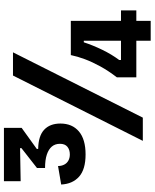

<svg xmlns="http://www.w3.org/2000/svg" viewBox="75 -821 786 976"><g transform="rotate(-90 468.0 -333.0)"><path d="M171 -291Q95 -291 58 -324Q21 -357 18 -415L112 -431Q112 -414 119 -400Q126 -386 139.5 -378.5Q153 -371 171 -371Q195 -371 210 -383.5Q225 -396 225 -421Q225 -446 211 -462.5Q197 -479 170 -488Q143 -497 102 -497V-538L203 -617V-624L35 -621V-706H306V-616L199 -539V-532Q265 -531 296.5 -501.5Q328 -472 328 -419Q328 -359 288 -325Q248 -291 171 -291ZM240 0 572 -660H690L358 0ZM563 -33V-132Q596 -175 618.5 -216Q641 -257 655 -294.5Q669 -332 676 -366H850V40H749V-300H741Q726 -254 703 -206.5Q680 -159 651 -120V-111H903V-33Z"/></g></svg>

Font: Bricolage Grotesque SemiCondensed SemiBold
Style: Regular
Weight: 600
Width: 4
Designer: Mathieu Triay
Foundry: Atelier Triay
Version: Version 1.001;gftools[0.9.33.dev8+g029e19f]